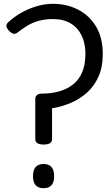

<svg xmlns="http://www.w3.org/2000/svg" viewBox="-20 -973 573 1007"><path d="M209 -215Q187 -215 176 -222Q165 -229 165 -243V-455Q165 -467 174 -474.5Q183 -482 199 -482Q248 -482 289.5 -493.5Q331 -505 362.5 -529.5Q394 -554 411 -594Q428 -634 428 -691Q428 -745 408.5 -786Q389 -827 351 -850Q313 -873 258 -873Q216 -873 182.5 -863.5Q149 -854 123 -838Q97 -822 74 -804Q62 -794 51 -796Q40 -798 28 -811Q16 -823 14 -834.5Q12 -846 23 -856Q55 -886 94 -907.5Q133 -929 175 -941Q217 -953 258 -953Q330 -953 389.5 -922.5Q449 -892 484 -833.5Q519 -775 519 -689Q519 -621 496.5 -571Q474 -521 436 -487Q398 -453 350.5 -433Q303 -413 253 -405V-243Q253 -229 242 -222Q231 -215 209 -215ZM209 14Q181 14 167 -1.5Q153 -17 153 -49Q153 -81 167 -97Q181 -113 209 -113Q236 -113 250 -97Q264 -81 264 -49Q264 -17 250 -1.5Q236 14 209 14Z"/></svg>

Font: Playwrite US Modern
Style: Regular
Weight: 400
Designer: Veronika Burian, José Scaglione
Foundry: TypeTogether
Version: Version 1.002